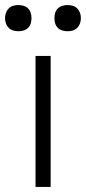

<svg xmlns="http://www.w3.org/2000/svg" viewBox="-52 -742 341 762"><path d="M89 0V-520H149V0ZM216 -618Q206 -618 195.5 -621Q185 -624 177.5 -631.5Q170 -639 167 -649Q164 -659 164 -670Q164 -681 167 -691Q170 -701 177.5 -708.5Q185 -716 195.5 -719Q206 -722 216 -722Q227 -722 237 -719Q247 -716 254.5 -708.5Q262 -701 265.5 -691Q269 -681 269 -670Q269 -659 265.5 -649Q262 -639 254.5 -631.5Q247 -624 237 -621Q227 -618 216 -618ZM21 -618Q10 -618 0 -621Q-10 -624 -17.5 -631.5Q-25 -639 -28.5 -649Q-32 -659 -32 -670Q-32 -681 -28.5 -691Q-25 -701 -17.5 -708.5Q-10 -716 0 -719Q10 -722 21 -722Q31 -722 41.5 -719Q52 -716 59.5 -708.5Q67 -701 70 -691Q73 -681 73 -670Q73 -659 70 -649Q67 -639 59.5 -631.5Q52 -624 41.5 -621Q31 -618 21 -618Z"/></svg>

Font: Iosevka QP Light
Style: Regular
Weight: 300
Designer: Belleve Invis
Foundry: Belleve Invis
Version: Version 20.0.0; ttfautohint (v1.8.4)